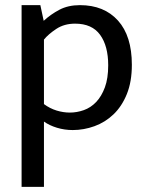

<svg xmlns="http://www.w3.org/2000/svg" viewBox="-20 -497 571 747"><path d="M263 9Q231 9 201.5 0Q172 -9 151 -24V230H64V-477H137L150 -416Q177 -441 211 -459Q245 -477 291 -477Q385 -477 439 -417Q493 -357 493 -245Q493 -179 473.5 -131Q454 -83 421.5 -52Q389 -21 347.5 -6Q306 9 263 9ZM272 -405Q230 -405 199 -384.5Q168 -364 151 -343V-92Q174 -75 200 -67Q226 -59 252 -59Q279 -59 306 -68.5Q333 -78 354 -100Q375 -122 388 -157Q401 -192 401 -243Q401 -318 369.5 -361.5Q338 -405 272 -405Z"/></svg>

Font: Mukta Malar
Style: Regular
Weight: 400
Designer: Aadarsh Rajan, Girish Dalvi, Yashodeep Gholap
Foundry: Ek Type
Version: Version 2.538;PS 1.000;hotconv 16.6.51;makeotf.lib2.5.65220;